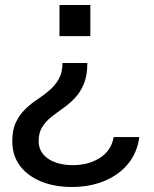

<svg xmlns="http://www.w3.org/2000/svg" viewBox="-20 -530 614 765"><path d="M266 215Q197 215 143.5 193Q90 171 59.5 130.5Q29 90 29 33Q29 -13 43.5 -43Q58 -73 80.5 -95Q103 -117 129 -134Q155 -151 177.5 -170.5Q200 -190 214.5 -215.5Q229 -241 229 -279H328Q328 -229 314 -195.5Q300 -162 278 -139Q256 -116 231 -98.5Q206 -81 184 -63.5Q162 -46 148 -23.5Q134 -1 134 32Q134 77 172 102.5Q210 128 271 128Q332 128 377.5 99.5Q423 71 433 16H535Q527 78 490.5 122.5Q454 167 396 191Q338 215 266 215ZM340 -510V-386H217V-510Z"/></svg>

Font: Instrument Sans Medium
Style: Regular
Weight: 500
Designer: Rodrigo Fuenzalida
Foundry: fragTYPE
Version: Version 1.000;gftools[0.9.28]